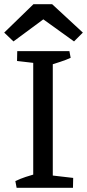

<svg xmlns="http://www.w3.org/2000/svg" viewBox="-43 -893 414 913"><path d="M115 0V-650H208V0ZM36 0 30 -32Q53 -43 78.5 -51.5Q104 -60 129 -67L130 0ZM164 0 167 -63 305 -47 304 0ZM176 -587 38 -603 39 -650H179ZM194 -583 193 -650H287L293 -618Q271 -608 245 -599.5Q219 -591 194 -583ZM21 -696 -23 -738 116 -873H205L351 -738L309 -696L163 -801Z"/></svg>

Font: Eczar
Style: Regular
Weight: 400
Designer: Vaibhav Singh
Foundry: Rosetta Type Foundry
Version: Version 2.000